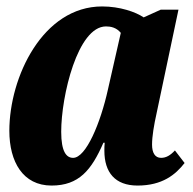

<svg xmlns="http://www.w3.org/2000/svg" viewBox="-20 -566 600 596"><path d="M140 10C225 10 264 -38 301 -123H305C304 -114 304 -106 304 -98C304 -31 337 10 407 10C484 10 525 -24 553 -60L523 -99C509 -84 496 -76 480 -76C461 -76 452 -92 452 -117C452 -143 458 -178 466 -214L534 -536H479L426 -512C401 -529 352 -546 297 -546C113 -546 9 -327 9 -160C9 -64 51 10 140 10ZM207 -76C186 -76 170 -95 170 -157C170 -268 221 -484 309 -484C323 -484 341 -481 355 -464L315 -288C292 -184 247 -76 207 -76Z"/></svg>

Font: Noto Serif ExtraCondensed Black
Style: Italic
Weight: 900
Width: 2
Italic angle: -12°
Designer: Monotype Design Team
Foundry: Monotype Imaging Inc.
Version: Version 2.014